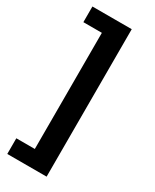

<svg xmlns="http://www.w3.org/2000/svg" viewBox="-225 -762 804 998"><g transform="rotate(30 177.0 -262.5)"><path d="M12 180V86H123V-611H12V-705H248V180Z"/></g></svg>

Font: Nunito Sans 12pt ExtraLight
Style: Regular
Weight: 200
Designer: Vernon Adams
Foundry: Vernon Adams
Version: Version 3.101;gftools[0.9.27]